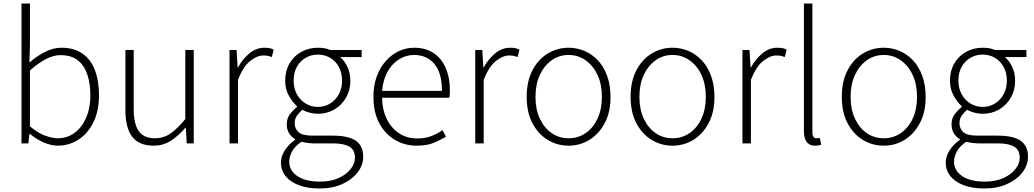

<svg xmlns="http://www.w3.org/2000/svg" viewBox="-20 -814 5869 1090"><path d="M308 13Q271 13 229 -5Q187 -23 150 -54H147L141 0H102V-794H150V-564L147 -459Q187 -494 234 -518.5Q281 -543 329 -543Q401 -543 448.5 -509.5Q496 -476 519 -415.5Q542 -355 542 -273Q542 -183 509.5 -118.5Q477 -54 424 -20.5Q371 13 308 13ZM307 -29Q361 -29 403 -59.5Q445 -90 469 -145.5Q493 -201 493 -273Q493 -338 476 -390Q459 -442 422 -471.5Q385 -501 323 -501Q284 -501 240.5 -478.5Q197 -456 150 -414V-97Q193 -60 235 -44.5Q277 -29 307 -29Z M852 13Q770 13 731 -37Q692 -87 692 -190V-530H739V-196Q739 -111 767.5 -70Q796 -29 860 -29Q908 -29 947 -55.5Q986 -82 1032 -138V-530H1080V0H1040L1035 -89H1033Q993 -43 950 -15Q907 13 852 13Z M1283 0V-530H1323L1329 -431H1331Q1358 -480 1396.5 -511.5Q1435 -543 1481 -543Q1496 -543 1508.5 -541Q1521 -539 1534 -532L1523 -490Q1510 -495 1500.5 -497Q1491 -499 1475 -499Q1440 -499 1400.5 -468Q1361 -437 1331 -361V0Z M1793 256Q1726 256 1677 237.5Q1628 219 1601.5 186Q1575 153 1575 109Q1575 74 1596.5 40Q1618 6 1655 -20V-24Q1635 -36 1621.5 -57Q1608 -78 1608 -109Q1608 -144 1628.5 -169Q1649 -194 1666 -207V-211Q1641 -233 1620 -270.5Q1599 -308 1599 -356Q1599 -411 1623.5 -453.5Q1648 -496 1690.5 -519.5Q1733 -543 1784 -543Q1807 -543 1825 -539.5Q1843 -536 1855 -530H2033V-490H1911Q1937 -468 1953 -433Q1969 -398 1969 -355Q1969 -302 1944.5 -259.5Q1920 -217 1878 -192.5Q1836 -168 1784 -168Q1763 -168 1739 -174Q1715 -180 1697 -191Q1680 -177 1666.5 -158.5Q1653 -140 1653 -114Q1653 -85 1674 -64.5Q1695 -44 1755 -44H1869Q1958 -44 2000 -15Q2042 14 2042 76Q2042 122 2011.5 163Q1981 204 1925 230Q1869 256 1793 256ZM1784 -207Q1822 -207 1853 -225.5Q1884 -244 1903 -278Q1922 -312 1922 -356Q1922 -401 1903.5 -434.5Q1885 -468 1854 -486Q1823 -504 1784 -504Q1747 -504 1715.5 -486Q1684 -468 1665.5 -435Q1647 -402 1647 -356Q1647 -312 1666 -278Q1685 -244 1716.5 -225.5Q1748 -207 1784 -207ZM1797 217Q1858 217 1902 197Q1946 177 1970.5 146Q1995 115 1995 82Q1995 37 1963.5 18.5Q1932 0 1871 0H1757Q1749 0 1731 -2Q1713 -4 1691 -9Q1654 16 1638 46Q1622 76 1622 104Q1622 154 1668 185.5Q1714 217 1797 217Z M2345 13Q2278 13 2222 -20Q2166 -53 2133 -115Q2100 -177 2100 -264Q2100 -329 2119 -380.5Q2138 -432 2171 -468.5Q2204 -505 2245 -524Q2286 -543 2331 -543Q2394 -543 2439 -514.5Q2484 -486 2509 -431Q2534 -376 2534 -298Q2534 -289 2533.5 -279.5Q2533 -270 2531 -259H2149Q2150 -192 2175 -140Q2200 -88 2244.5 -58Q2289 -28 2349 -28Q2393 -28 2427.5 -41Q2462 -54 2492 -75L2512 -38Q2480 -19 2442 -3Q2404 13 2345 13ZM2149 -298H2489Q2489 -400 2446 -451Q2403 -502 2331 -502Q2286 -502 2246.5 -478Q2207 -454 2181 -408.5Q2155 -363 2149 -298Z M2678 0V-530H2718L2724 -431H2726Q2753 -480 2791.5 -511.5Q2830 -543 2876 -543Q2891 -543 2903.5 -541Q2916 -539 2929 -532L2918 -490Q2905 -495 2895.5 -497Q2886 -499 2870 -499Q2835 -499 2795.5 -468Q2756 -437 2726 -361V0Z M3208 13Q3144 13 3090 -19.5Q3036 -52 3003 -114Q2970 -176 2970 -264Q2970 -353 3003 -415.5Q3036 -478 3090 -510.5Q3144 -543 3208 -543Q3256 -543 3299 -524.5Q3342 -506 3375 -470.5Q3408 -435 3427 -382.5Q3446 -330 3446 -264Q3446 -176 3412.5 -114Q3379 -52 3325.5 -19.5Q3272 13 3208 13ZM3208 -29Q3262 -29 3305 -58.5Q3348 -88 3372.5 -141Q3397 -194 3397 -264Q3397 -335 3372.5 -388Q3348 -441 3305 -471.5Q3262 -502 3208 -502Q3154 -502 3111.5 -471.5Q3069 -441 3044.5 -388Q3020 -335 3020 -264Q3020 -194 3044.5 -141Q3069 -88 3111.5 -58.5Q3154 -29 3208 -29Z M3798 13Q3734 13 3680 -19.5Q3626 -52 3593 -114Q3560 -176 3560 -264Q3560 -353 3593 -415.5Q3626 -478 3680 -510.5Q3734 -543 3798 -543Q3846 -543 3889 -524.5Q3932 -506 3965 -470.5Q3998 -435 4017 -382.5Q4036 -330 4036 -264Q4036 -176 4002.5 -114Q3969 -52 3915.5 -19.5Q3862 13 3798 13ZM3798 -29Q3852 -29 3895 -58.5Q3938 -88 3962.5 -141Q3987 -194 3987 -264Q3987 -335 3962.5 -388Q3938 -441 3895 -471.5Q3852 -502 3798 -502Q3744 -502 3701.5 -471.5Q3659 -441 3634.5 -388Q3610 -335 3610 -264Q3610 -194 3634.5 -141Q3659 -88 3701.5 -58.5Q3744 -29 3798 -29Z M4195 0V-530H4235L4241 -431H4243Q4270 -480 4308.5 -511.5Q4347 -543 4393 -543Q4408 -543 4420.5 -541Q4433 -539 4446 -532L4435 -490Q4422 -495 4412.5 -497Q4403 -499 4387 -499Q4352 -499 4312.5 -468Q4273 -437 4243 -361V0Z M4607 13Q4586 13 4572.5 4Q4559 -5 4551.5 -23Q4544 -41 4544 -69V-794H4592V-63Q4592 -46 4598 -37.5Q4604 -29 4614 -29Q4618 -29 4622 -29.5Q4626 -30 4634 -31L4642 8Q4634 10 4627 11.5Q4620 13 4607 13Z M4997 13Q4933 13 4879 -19.5Q4825 -52 4792 -114Q4759 -176 4759 -264Q4759 -353 4792 -415.5Q4825 -478 4879 -510.5Q4933 -543 4997 -543Q5045 -543 5088 -524.5Q5131 -506 5164 -470.5Q5197 -435 5216 -382.5Q5235 -330 5235 -264Q5235 -176 5201.5 -114Q5168 -52 5114.5 -19.5Q5061 13 4997 13ZM4997 -29Q5051 -29 5094 -58.5Q5137 -88 5161.5 -141Q5186 -194 5186 -264Q5186 -335 5161.5 -388Q5137 -441 5094 -471.5Q5051 -502 4997 -502Q4943 -502 4900.5 -471.5Q4858 -441 4833.5 -388Q4809 -335 4809 -264Q4809 -194 4833.5 -141Q4858 -88 4900.5 -58.5Q4943 -29 4997 -29Z M5567 256Q5500 256 5451 237.5Q5402 219 5375.5 186Q5349 153 5349 109Q5349 74 5370.5 40Q5392 6 5429 -20V-24Q5409 -36 5395.5 -57Q5382 -78 5382 -109Q5382 -144 5402.5 -169Q5423 -194 5440 -207V-211Q5415 -233 5394 -270.5Q5373 -308 5373 -356Q5373 -411 5397.5 -453.5Q5422 -496 5464.5 -519.5Q5507 -543 5558 -543Q5581 -543 5599 -539.5Q5617 -536 5629 -530H5807V-490H5685Q5711 -468 5727 -433Q5743 -398 5743 -355Q5743 -302 5718.5 -259.5Q5694 -217 5652 -192.5Q5610 -168 5558 -168Q5537 -168 5513 -174Q5489 -180 5471 -191Q5454 -177 5440.5 -158.5Q5427 -140 5427 -114Q5427 -85 5448 -64.5Q5469 -44 5529 -44H5643Q5732 -44 5774 -15Q5816 14 5816 76Q5816 122 5785.5 163Q5755 204 5699 230Q5643 256 5567 256ZM5558 -207Q5596 -207 5627 -225.5Q5658 -244 5677 -278Q5696 -312 5696 -356Q5696 -401 5677.5 -434.5Q5659 -468 5628 -486Q5597 -504 5558 -504Q5521 -504 5489.5 -486Q5458 -468 5439.5 -435Q5421 -402 5421 -356Q5421 -312 5440 -278Q5459 -244 5490.5 -225.5Q5522 -207 5558 -207ZM5571 217Q5632 217 5676 197Q5720 177 5744.5 146Q5769 115 5769 82Q5769 37 5737.5 18.5Q5706 0 5645 0H5531Q5523 0 5505 -2Q5487 -4 5465 -9Q5428 16 5412 46Q5396 76 5396 104Q5396 154 5442 185.5Q5488 217 5571 217Z"/></svg>

Font: Noto Sans TC Thin ExtraLight
Style: Regular
Weight: 250
Version: Version 2.004-H2;hotconv 1.0.118;makeotfexe 2.5.65603